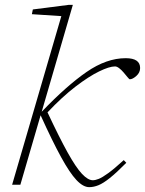

<svg xmlns="http://www.w3.org/2000/svg" viewBox="-20 -762 598 792"><path d="M280.5 -742 152 -301Q255 -408.5 337.2 -465.2Q419.5 -522 498.5 -522Q558 -522 558 -481.5Q558 -462.5 542.5 -448.8Q527 -435 515.5 -435Q513 -435 505.8 -444Q498.5 -453 489.5 -463.5Q481 -473.5 471.5 -480.8Q462 -488 454.5 -488Q431 -488 388.5 -467.2Q346 -446.5 291.2 -404.5Q236.5 -362.5 176 -298.5Q225 -194 259.2 -132.5Q293.5 -71 318.2 -44.8Q343 -18.5 363 -18.5Q373 -18.5 387.5 -24.2Q402 -30 426.5 -47.8Q451 -65.5 490.5 -101.5L501 -90.5Q460.5 -49.5 433.2 -27.8Q406 -6 386.2 2Q366.5 10 348 10Q323 10 295.2 -19.5Q267.5 -49 231.8 -114.2Q196 -179.5 147.5 -286.5L64 0H30L233 -695.5L111.5 -703.5L115.5 -723L264 -742Z"/></svg>

Font: Newsreader 6pt ExtraLight
Style: Italic
Weight: 275
Italic angle: -17°
Designer: Hugues Gentile
Foundry: Production Type
Version: Version 1.003; ttfautohint (v1.8.3)